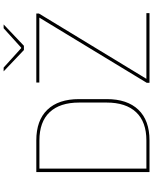

<svg xmlns="http://www.w3.org/2000/svg" viewBox="90 -954 864 1084"><g transform="rotate(-90 522.0 -412.0)"><path d="M102.5 0V-17.5H271Q376 -17.5 430.5 -75.5Q485 -133.5 485 -242V-397Q485 -506 430.5 -563.8Q376 -621.5 271 -621.5H101.5V-639H271.5Q384.5 -639 444.5 -576.5Q504.5 -514 504.5 -397.5V-241.5Q504.5 -125.5 444.5 -62.8Q384.5 0 271.5 0ZM92.5 0V-639H112V0ZM990 -17.5V0H596.5V-15.5L964.5 -622H598V-639H987.5V-624L619 -17.5ZM781.5 -709 661.5 -823V-823.5H682.5L792 -724.5H795L904.5 -823.5H925.5V-823L805.5 -709Z"/></g></svg>

Font: Anek Latin Thin
Style: Regular
Weight: 250
Designer: Yesha Goshar
Foundry: Ek Type
Version: Version 1.003